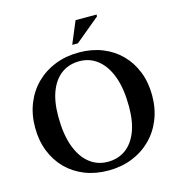

<svg xmlns="http://www.w3.org/2000/svg" viewBox="-127 -995 1042 1118"><g transform="rotate(-15 394.0 -436.0)"><path d="M399 -697Q476 -697 539.8 -671.8Q603.5 -646.5 650 -599.8Q696.5 -553 722 -488.5Q747.5 -424 747.5 -345.5Q747.5 -266.5 721.2 -201Q695 -135.5 646.8 -87.8Q598.5 -40 533.2 -14Q468 12 389.5 12Q312.5 12 248.5 -13.2Q184.5 -38.5 138 -85.2Q91.5 -132 66 -196.8Q40.5 -261.5 40.5 -340Q40.5 -418.5 66.8 -484Q93 -549.5 141.2 -597.2Q189.5 -645 255 -671Q320.5 -697 399 -697ZM399.5 -38Q460 -38 505 -69.5Q550 -101 575.2 -163Q600.5 -225 600.5 -317Q600.5 -424.5 573.8 -497.8Q547 -571 499.2 -609Q451.5 -647 389 -647Q328.5 -647 283.2 -615.5Q238 -584 212.8 -522Q187.5 -460 187.5 -368Q187.5 -261 214.2 -187.5Q241 -114 288.8 -76Q336.5 -38 399.5 -38ZM374 -749.5 430 -883.5H556.5V-872.5L408 -749.5Z"/></g></svg>

Font: Newsreader 36pt SemiBold
Style: Regular
Weight: 600
Designer: Hugues Gentile
Foundry: Production Type
Version: Version 1.003